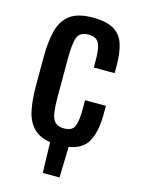

<svg xmlns="http://www.w3.org/2000/svg" viewBox="-112 -651 636 863"><g transform="rotate(15 205.5 -219.5)"><path d="M174 147 170 5Q117 -4 89.5 -34Q62 -64 52.5 -112Q43 -160 43 -222V-355Q43 -428 56 -479.5Q69 -531 105.5 -558.5Q142 -586 212 -586Q275 -586 309.5 -565.5Q344 -545 357 -504.5Q370 -464 370 -404V-370H273V-405Q273 -461 260.5 -484Q248 -507 213 -507Q173 -507 161.5 -479Q150 -451 150 -377V-195Q150 -121 164 -96Q178 -71 214 -71Q254 -71 263.5 -99Q273 -127 273 -171V-218H370V-178Q370 -102 346 -54.5Q322 -7 256 4L252 147Z"/></g></svg>

Font: Oswald
Style: Regular
Weight: 400
Designer: Vernon Adams
Foundry: Vernon Adams
Version: Version 4.103; ttfautohint (v1.8.3)